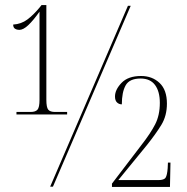

<svg xmlns="http://www.w3.org/2000/svg" viewBox="-20 -737 738 758"><path d="M45 -285V-295H101Q120 -295 128 -304Q136 -313 136 -343V-691Q112 -657 92 -638Q72 -619 56 -619Q47 -619 39.5 -623.5Q32 -628 32 -640Q64 -642 88 -660Q112 -678 136 -707L144 -717H163V-343Q163 -313 170.5 -304Q178 -295 197 -295H245V-285ZM178 0 485 -714H496L189 0ZM422 1V-12L538 -164Q574 -210 592.5 -246Q611 -282 611 -331Q611 -376 592 -401.5Q573 -427 535 -427Q491 -427 476 -400Q461 -373 461 -325Q450 -325 442 -332.5Q434 -340 434 -356Q434 -383 460 -410Q486 -437 537 -437Q581 -437 610 -409.5Q639 -382 639 -328Q639 -280 617 -244Q595 -208 559 -163L447 -26H605Q628 -26 634 -36Q640 -46 642 -73L643 -95H653L651 1Z"/></svg>

Font: Noto Serif Display Condensed Thin
Style: Regular
Weight: 100
Width: 3
Designer: Monotype Design Team
Foundry: Monotype Imaging Inc.
Version: Version 2.009